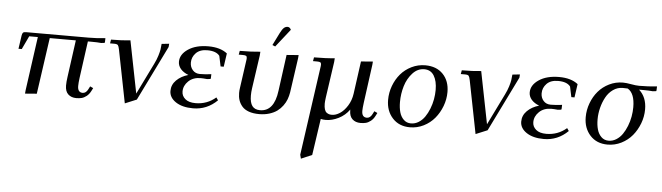

<svg xmlns="http://www.w3.org/2000/svg" viewBox="-54 -868 4816 1396"><g transform="rotate(5 2354.0 -170.0)"><path d="M59.1 -314 73.2 -411.1Q75.7 -427.2 81.5 -433.1Q87.4 -439 104 -439H561Q617.2 -439 682.1 -445.8L681.2 -418L679.2 -411.1L653.8 -408.2Q627 -411.1 585 -411.1H557.1L520 -141.1Q515.1 -104.5 515.1 -82Q515.1 -35.2 551.8 -35.2Q575.7 -35.2 590.8 -64.9L602.1 -86.9L625 -76.2L613.8 -54.2Q601.6 -30.3 583.5 -16.1Q565.4 -2 548.1 2.4Q530.8 6.8 508.8 6.8Q472.2 6.8 449.5 -14.2Q426.8 -35.2 426.8 -78.1Q426.8 -104.5 432.1 -141.1L469.2 -411.1H278.8L220.2 0L134.8 6.8L137.2 -19L191.9 -411.1H128.9L83 -314Z M718.8 -411.1 723.6 -439Q805.2 -439 864.7 -445.8L940.4 -64L1051.8 -291Q1067.9 -323.2 1076.9 -353Q1085.9 -382.8 1088.4 -398.9Q1090.8 -415 1092.8 -439.9L1147.5 -445.8L1145.5 -421.9L948.7 -21L863.8 14.2L787.6 -371.1Q782.7 -396 776.6 -403.6Q770.5 -411.1 749.5 -411.1Z M1186.5 -105Q1186.5 -150.4 1220 -183.6Q1253.4 -216.8 1306.2 -231.9Q1269.5 -246.1 1249.5 -269.5Q1229.5 -293 1229.5 -321.8Q1229.5 -376 1286.4 -414.1Q1343.3 -452.1 1433.1 -452.1Q1521 -452.1 1571.3 -412.1L1557.1 -314H1534.2L1518.1 -390.1Q1493.2 -422.9 1428.2 -422.9Q1374 -422.9 1345.2 -393.1Q1316.4 -363.3 1316.4 -323.2Q1316.4 -291 1336.2 -268.6Q1356 -246.1 1389.2 -246.1Q1425.3 -246.1 1472.2 -252L1471.2 -224.1L1469.2 -216.8L1444.3 -213.9Q1415.5 -216.8 1397.5 -216.8Q1342.3 -216.8 1308.3 -184.1Q1274.4 -151.4 1274.4 -108.9Q1274.4 -76.2 1300.3 -54.2Q1326.2 -32.2 1375.5 -32.2Q1460 -32.2 1523.4 -86.9L1537.1 -66.9Q1462.4 6.8 1360.4 6.8Q1281.7 6.8 1234.1 -25.1Q1186.5 -57.1 1186.5 -105Z M1658.2 -411.1 1663.1 -439Q1749.5 -439 1813 -445.8L1811 -418L1775.9 -174.8Q1772 -147.9 1772 -122.1Q1772 -71.3 1790.3 -46.6Q1808.6 -22 1847.2 -22Q1949.7 -22 1969.2 -174.8L2004.9 -439L2092.3 -445.8L2090.3 -421.9L2054.2 -169.9Q2049.8 -143.6 2040.8 -119.1Q2031.7 -94.7 2014.6 -71.5Q1997.6 -48.3 1974.4 -31.2Q1951.2 -14.2 1917.5 -3.7Q1883.8 6.8 1843.3 6.8Q1799.3 6.8 1767.6 -4.6Q1735.8 -16.1 1718.5 -36.4Q1701.2 -56.6 1693.1 -80.6Q1685.1 -104.5 1685.1 -133.8Q1685.1 -151.4 1688 -169.9L1715.3 -363.8Q1718.3 -380.9 1718.3 -391.1Q1718.3 -402.8 1711.9 -407Q1705.6 -411.1 1688 -411.1ZM1896 -502 1941.9 -594.2Q1955.6 -621.1 1967.5 -632.1Q1979.5 -643.1 1995.1 -643.1Q2010.7 -643.1 2020 -624L1917 -493.2Z M2167 274.9 2257.3 -363.8Q2260.3 -380.9 2260.3 -391.1Q2260.3 -402.8 2253.9 -407Q2247.6 -411.1 2230 -411.1H2200.2L2205.1 -439Q2292.5 -439 2356 -445.8L2354 -418L2315.9 -154.8Q2312 -124.5 2312 -110.8Q2312 -85.9 2317.1 -69.6Q2322.3 -53.2 2331.8 -46.1Q2341.3 -39.1 2350.1 -36.6Q2358.9 -34.2 2371.1 -34.2Q2398.9 -34.2 2429 -53.7Q2459 -73.2 2483.6 -112.5Q2508.3 -151.9 2515.1 -201.2L2547.9 -439L2634.3 -445.8L2632.3 -421.9L2594.2 -141.1Q2588.9 -100.6 2588.9 -82Q2588.9 -35.2 2626 -35.2Q2649.9 -35.2 2665 -64.9L2676.3 -86.9L2699.2 -76.2L2688 -54.2Q2675.8 -30.3 2657.7 -16.1Q2639.6 -2 2622.3 2.4Q2605 6.8 2583 6.8Q2546.4 6.8 2523.7 -14.2Q2501 -35.2 2501 -78.1V-84Q2470.2 -40.5 2422.6 -16.8Q2375 6.8 2330.1 6.8Q2308.1 6.8 2293 2.9L2253.9 269L2174.3 303.2Z M2768.6 -178.2Q2768.6 -231 2787.1 -280.8Q2805.7 -330.6 2837.9 -368.4Q2870.1 -406.2 2917 -429.2Q2963.9 -452.1 3016.6 -452.1Q3098.6 -452.1 3146.2 -402.6Q3193.8 -353 3193.8 -272Q3193.8 -219.2 3174.8 -168.9Q3155.8 -118.7 3123.3 -79.6Q3090.8 -40.5 3043.7 -16.8Q2996.6 6.8 2943.8 6.8Q2863.8 6.8 2816.2 -45.7Q2768.6 -98.1 2768.6 -178.2ZM2856 -169.9Q2856 -128.4 2865 -96.2Q2874 -64 2895.5 -43Q2917 -22 2948.7 -22Q2978.5 -22 3004.6 -38.3Q3030.8 -54.7 3049.1 -81.3Q3067.4 -107.9 3080.8 -141.8Q3094.2 -175.8 3100.6 -211.2Q3106.9 -246.6 3106.9 -279.8Q3106.9 -344.7 3083 -383.8Q3059.1 -422.9 3011.7 -422.9Q2963.4 -422.9 2926.8 -383.1Q2890.1 -343.3 2873 -286.6Q2856 -230 2856 -169.9Z M3278.8 -411.1 3283.7 -439Q3365.2 -439 3424.8 -445.8L3500.5 -64L3611.8 -291Q3627.9 -323.2 3637 -353Q3646 -382.8 3648.4 -398.9Q3650.9 -415 3652.8 -439.9L3707.5 -445.8L3705.6 -421.9L3508.8 -21L3423.8 14.2L3347.7 -371.1Q3342.8 -396 3336.7 -403.6Q3330.6 -411.1 3309.6 -411.1Z M3746.6 -105Q3746.6 -150.4 3780 -183.6Q3813.5 -216.8 3866.2 -231.9Q3829.6 -246.1 3809.6 -269.5Q3789.6 -293 3789.6 -321.8Q3789.6 -376 3846.4 -414.1Q3903.3 -452.1 3993.2 -452.1Q4081.1 -452.1 4131.3 -412.1L4117.2 -314H4094.2L4078.1 -390.1Q4053.2 -422.9 3988.3 -422.9Q3934.1 -422.9 3905.3 -393.1Q3876.5 -363.3 3876.5 -323.2Q3876.5 -291 3896.2 -268.6Q3916 -246.1 3949.2 -246.1Q3985.4 -246.1 4032.2 -252L4031.2 -224.1L4029.3 -216.8L4004.4 -213.9Q3975.6 -216.8 3957.5 -216.8Q3902.3 -216.8 3868.4 -184.1Q3834.5 -151.4 3834.5 -108.9Q3834.5 -76.2 3860.4 -54.2Q3886.2 -32.2 3935.5 -32.2Q4020 -32.2 4083.5 -86.9L4097.2 -66.9Q4022.5 6.8 3920.4 6.8Q3841.8 6.8 3794.2 -25.1Q3746.6 -57.1 3746.6 -105Z M4210.9 -178.2Q4210.9 -231 4229.5 -280.8Q4248 -330.6 4280.3 -368.4Q4312.5 -406.2 4359.4 -429.2Q4406.2 -452.1 4459 -452.1Q4482.9 -452.1 4518.6 -445.6Q4554.2 -439 4578.1 -439Q4644.5 -439 4708 -445.8L4707 -418L4705.1 -411.1L4680.2 -408.2Q4653.3 -411.1 4611.3 -411.1H4580.1Q4636.2 -360.8 4636.2 -272Q4636.2 -219.2 4617.2 -168.9Q4598.1 -118.7 4565.7 -79.6Q4533.2 -40.5 4486.1 -16.8Q4439 6.8 4386.2 6.8Q4306.2 6.8 4258.5 -45.7Q4210.9 -98.1 4210.9 -178.2ZM4298.3 -169.9Q4298.3 -128.4 4307.4 -96.2Q4316.4 -64 4337.9 -43Q4359.4 -22 4391.1 -22Q4420.9 -22 4447 -38.3Q4473.1 -54.7 4491.5 -81.3Q4509.8 -107.9 4523.2 -141.8Q4536.6 -175.8 4543 -211.2Q4549.3 -246.6 4549.3 -279.8Q4549.3 -381.8 4497.1 -412.1Q4483.9 -413.1 4460.9 -413.1Q4422.4 -413.1 4390.6 -390.6Q4358.9 -368.2 4339.4 -332.5Q4319.8 -296.9 4309.1 -254.6Q4298.3 -212.4 4298.3 -169.9Z"/></g></svg>

Font: Dihjauti S
Style: Bold Italic
Weight: 700
Italic angle: -9°
Designer: T. Christopher White
Version: Version 3.0.0